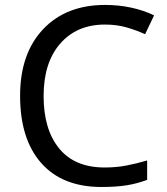

<svg xmlns="http://www.w3.org/2000/svg" viewBox="-20 -744 672 774"><path d="M401.9 -68.8Q449.2 -68.8 490.7 -76.9Q532.2 -85 573.2 -97.2V-19Q533.2 -3.9 491.2 2.9Q449.2 9.8 389.2 9.8Q231.4 9.8 146.2 -86.7Q61 -183.1 61 -357.9Q61 -527.8 153.6 -626Q246.1 -724.1 403.8 -724.1Q459 -724.1 509.5 -713.1Q560.1 -702.1 601.1 -682.1L564.9 -606Q532.7 -621.1 491.9 -633.1Q451.2 -645 402.8 -645Q290 -645 222.9 -568.4Q155.8 -491.7 155.8 -356.9Q155.8 -222.2 218.5 -145.5Q281.2 -68.8 401.9 -68.8Z"/></svg>

Font: NotoSansMyanmarRegular
Style: Regular
Weight: 400
Designer: Monotype Design team
Foundry: Monotype Imaging Inc.
Version: Version 1.05